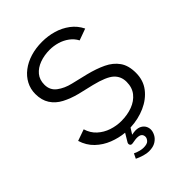

<svg xmlns="http://www.w3.org/2000/svg" viewBox="-247 -789 1078 1078"><g transform="rotate(-45 292.5 -250.0)"><path d="M283 180Q266 180 244 173.5Q222 167 201 157L215 128Q235 137 249.5 140.5Q264 144 276 144Q306 144 316.5 131.5Q327 119 327 108Q327 94 318 86Q309 78 288 78Q279 78 268.5 80Q258 82 250 83Q236 85 232 75.5Q228 66 235 56L262 11Q217 7 172 -10.5Q127 -28 92.5 -61Q58 -94 43 -143L111 -167Q123 -127 151.5 -101Q180 -75 217.5 -62.5Q255 -50 293 -50Q342 -50 382 -65Q422 -80 446 -110Q470 -140 470 -185Q470 -229 439.5 -257Q409 -285 324 -306L231 -328Q181 -341 142 -361.5Q103 -382 81 -416Q59 -450 59 -499Q59 -538 76.5 -571.5Q94 -605 126 -629.5Q158 -654 200.5 -667Q243 -680 293 -680Q340 -680 383 -667.5Q426 -655 461.5 -628.5Q497 -602 517 -561L448 -536Q434 -563 409 -581.5Q384 -600 353.5 -609Q323 -618 292 -618Q248 -618 211.5 -604.5Q175 -591 153.5 -565Q132 -539 132 -500Q132 -456 165.5 -431Q199 -406 246 -395L342 -372Q402 -357 447 -335.5Q492 -314 517.5 -278Q543 -242 543 -184Q543 -124 510 -81.5Q477 -39 423 -15Q369 9 304 12L282 47Q291 45 299 44Q307 43 312 43Q334 43 348.5 51.5Q363 60 370 73Q377 86 377 101Q377 117 367.5 135.5Q358 154 337.5 167Q317 180 283 180Z"/></g></svg>

Font: Atkinson Hyperlegible Next Light
Style: Regular
Weight: 300
Designer: Elliott Scott, Megan Eiswerth, Linus Boman, Theodore Petrosky, Letters from Sweden
Foundry: Applied Design Works, Letters from Sweden
Version: Version 2.001